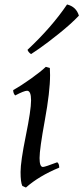

<svg xmlns="http://www.w3.org/2000/svg" viewBox="-20 -815 373 859"><path d="M204 -479Q204 -405 180.5 -276.5Q157 -148 157 -108Q157 -68 172 -68Q181 -68 236 -89Q245 -83 245 -65Q155 -28 96 24L80 17Q72 1 72 -45.5Q72 -92 95.5 -207.5Q119 -323 119 -366Q119 -409 101 -409Q88 -409 48 -388Q39 -397 39 -412Q75 -432 119 -463.5Q163 -495 185 -516L203 -511Q204 -499 204 -479ZM119 -573Q107 -581 103 -592Q211 -693 280 -795Q321 -785 333 -745Q299 -709 245.5 -666Q192 -623 156 -598Z"/></svg>

Font: Rosarivo
Style: Italic
Weight: 400
Version: Version 1.003